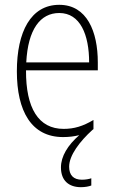

<svg xmlns="http://www.w3.org/2000/svg" viewBox="-20 -559 475 797"><path d="M267 133C267 86 311 28 364 -20C365 -21 366 -22 368 -23V-61C324 -35 288 -24 244 -24C140 -24 87 -110 88 -267H386V-300C386 -428 341 -539 226 -539C108 -539 50 -427 50 -263C50 -98 110 10 242 10C267 10 289 7 309 2C261 44 233 90 233 136C233 191 266 218 316 218C333 218 349 215 359 211V181C351 184 336 187 320 187C285 187 267 168 267 133ZM226 -505C313 -505 350 -415 350 -300H89C96 -437 147 -505 226 -505Z"/></svg>

Font: Noto Sans Myanmar UI Condensed ExtraLight
Style: Regular
Weight: 200
Width: 3
Designer: Monotype Design Team
Foundry: Monotype Imaging Inc.
Version: Version 2.103